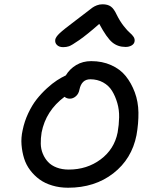

<svg xmlns="http://www.w3.org/2000/svg" viewBox="-20 -899 696 899"><path d="M275.9 -678.2Q256.8 -678.2 246.6 -688.5Q236.3 -698.7 238.8 -713.9Q241.2 -726.1 258.8 -742.9Q276.4 -759.8 336.9 -805.2Q356.9 -819.8 380.4 -838.4Q403.8 -856.9 412.4 -863Q420.9 -869.1 433.3 -874Q445.8 -878.9 460 -878.9Q484.4 -878.9 499 -868.4Q513.7 -857.9 526.9 -829.1Q541.5 -799.8 559.1 -777.3Q576.7 -754.9 587.9 -745.6Q599.1 -736.3 605.7 -726.1Q612.3 -715.8 609.9 -704.1Q607.9 -692.9 595.9 -686Q584 -679.2 567.9 -679.2Q531.7 -679.2 505.9 -700.4Q480 -721.7 444.8 -787.1Q387.7 -736.8 351.6 -711.7Q315.4 -686.5 303 -682.4Q290.5 -678.2 275.9 -678.2ZM298.8 -20Q259.3 -20 224.9 -30.3Q190.4 -40.5 165.3 -58.8Q140.1 -77.1 121.1 -102.3Q102.1 -127.4 92.8 -157.5Q83.5 -187.5 80.8 -220.9Q78.1 -254.4 85.9 -289.1Q94.2 -330.6 112.3 -368.9Q130.4 -407.2 152.1 -434.6Q173.8 -461.9 199.5 -485.4Q225.1 -508.8 246.6 -522.7Q268.1 -536.6 288.1 -545.9Q306.2 -576.2 336.9 -594.5Q367.7 -612.8 407.2 -612.8Q458.5 -612.8 500.2 -594.2Q542 -575.7 568.4 -543.2Q594.7 -510.7 611.1 -466.8Q627.4 -422.9 628.2 -372.1Q628.9 -321.3 619.1 -266.1Q597.2 -154.8 510.5 -87.4Q423.8 -20 298.8 -20ZM174.8 -278.8Q170.4 -251.5 170.9 -226.1Q171.4 -200.7 180.7 -178.7Q189.9 -156.7 205.3 -140.4Q220.7 -124 245.6 -114.5Q270.5 -105 301.8 -105Q387.2 -105 451.2 -152.6Q515.1 -200.2 530.8 -278.8Q537.1 -314.5 537.8 -349.4Q538.6 -384.3 529.3 -416.5Q520 -448.7 504.6 -473.6Q489.3 -498.5 462.6 -513.2Q436 -527.8 402.8 -527.8Q362.3 -527.8 352.1 -480Q348.6 -460 335.4 -448.5Q322.3 -437 307.1 -437Q292.5 -437 282.2 -445.8Q194.8 -380.9 174.8 -278.8Z"/></svg>

Font: Shantell Sans Irregular Bouncy
Style: Italic
Weight: 400
Italic angle: -11.31°
Designer: Stephen Nixon, Anya Danilova, Shantell Martin
Foundry: Arrow Type
Version: Version 1.006;[9816181b4]